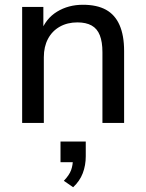

<svg xmlns="http://www.w3.org/2000/svg" viewBox="-20 -516 612 806"><path d="M73 0V-487H162V-381H151Q172 -438 219.5 -467Q267 -496 328 -496Q387 -496 425 -475Q463 -454 482 -410.5Q501 -367 501 -302V0H410V-297Q410 -340 399 -368Q388 -396 364.5 -409Q341 -422 305 -422Q263 -422 231 -404Q199 -386 181.5 -353Q164 -320 164 -276V0ZM287 270 248 243Q271 219 278.5 198Q286 177 286 153L308 165H234V78H340V140Q340 178 327.5 211Q315 244 287 270Z"/></svg>

Font: Nunito Sans 12pt Medium
Style: Regular
Weight: 500
Designer: Vernon Adams
Foundry: Vernon Adams
Version: Version 3.101;gftools[0.9.27]